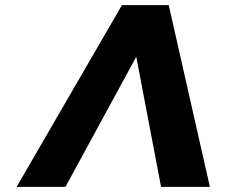

<svg xmlns="http://www.w3.org/2000/svg" viewBox="-20 -731 886 751"><path d="M513 -509 610 0H801L640 -711H457L45 0H236Z"/></svg>

Font: Asimov
Style: XWidIt
Weight: 500
Designer: Google
Version: Version 2.000980; 2014